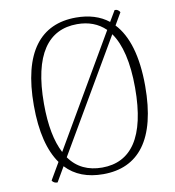

<svg xmlns="http://www.w3.org/2000/svg" viewBox="-81 -776 784 861"><g transform="rotate(-10 311.5 -345.5)"><path d="M490 -635 522 -690C517 -699 509 -705 498 -704L469 -655C430 -686 380 -701 321 -701C160 -701 67 -588 67 -345C67 -224 90 -136 132 -77L87 0C92 9 101 13 112 13L151 -54C193 -9 250 12 321 12C481 12 574 -101 574 -345C574 -482 544 -578 490 -635ZM113 -345C113 -570 190 -671 321 -671C373 -671 416 -655 450 -622L156 -118C128 -171 113 -246 113 -345ZM321 -18C258 -18 207 -41 172 -91L469 -599C507 -546 528 -462 528 -345C528 -119 452 -18 321 -18Z"/></g></svg>

Font: Arima Koshi ExtraLight
Style: Regular
Weight: 275
Designer: Joana Correia and Natanael Gama
Foundry: NDISCOVER
Version: Version 1.019;PS 001.019;hotconv 1.0.88;makeotf.lib2.5.64775